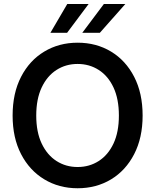

<svg xmlns="http://www.w3.org/2000/svg" viewBox="-20 -958 799 988"><path d="M379.4 10.7Q283.7 10.7 207.8 -35.2Q131.8 -81.1 88.4 -165Q44.9 -249 44.9 -363.3Q44.9 -478.5 88.4 -562.7Q131.8 -647 207.8 -692.6Q283.7 -738.3 379.4 -738.3Q475.6 -738.3 551.3 -692.6Q627 -647 670.4 -562.7Q713.9 -478.5 713.9 -363.3Q713.9 -249 670.4 -164.8Q627 -80.6 551.3 -34.9Q475.6 10.7 379.4 10.7ZM379.4 -98.6Q439.9 -98.6 488 -129.4Q536.1 -160.2 564 -219.2Q591.8 -278.3 591.8 -363.3Q591.8 -448.7 564 -508.1Q536.1 -567.4 488 -598.1Q439.9 -628.9 379.4 -628.9Q318.8 -628.9 270.8 -598.1Q222.7 -567.4 194.6 -508.1Q166.5 -448.7 166.5 -363.3Q166.5 -278.3 194.6 -219.2Q222.7 -160.2 270.8 -129.4Q318.8 -98.6 379.4 -98.6ZM403.3 -789.1 514.6 -937.5H625L493.7 -789.1ZM239.3 -789.1 326.2 -937.5H436L325.2 -789.1Z"/></svg>

Font: Inter Cardless Tabular Medium
Style: Regular
Weight: 500
Designer: Rasmus Andersson
Foundry: rsms
Version: Version 4.000;git-4fc901f